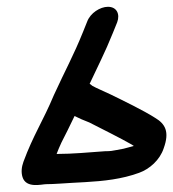

<svg xmlns="http://www.w3.org/2000/svg" viewBox="-20 -541 510 565"><path d="M199.4 -199.6C212.2 -193 227.5 -186.5 242.9 -180.6C274.5 -164.5 337 -133.3 367.8 -115.5C369.9 -114.2 371.3 -113.3 373.8 -111.5C365.4 -109.1 350.2 -105 343.7 -103.4L322.9 -99.5C310.5 -97.2 305.8 -96 289.5 -96C289 -96 288.2 -96 287.6 -95.9C242.4 -92.6 193 -88 148.5 -88C147.5 -88 147.6 -88 146.6 -88C150.9 -99.2 154.5 -108 160.9 -121.8C171.9 -142.6 183.5 -166.8 199.4 -199.6ZM297.7 -521C274.6 -521 245.9 -502.7 236.5 -477.4L224.2 -446.8C196.5 -377.9 172 -334.3 138.8 -261.7C105.6 -182.6 78.2 -144 49 -65C43.1 -48.9 42.1 -33.3 46.2 -20C56.8 14.4 103.4 1 115.6 1C138.3 1 173.5 -2 193.5 -3L230.3 -5C285.3 -8.2 338.2 -13.7 389.5 -32.5C420.1 -43.5 450.6 -70.3 461.8 -104.9C479.4 -153.4 466.3 -176.6 436.1 -194.4C403 -215.7 339.8 -246.3 305.4 -263.1C288.3 -271.5 263.3 -281.6 251.1 -288.8C250.1 -289.7 248.9 -291.1 243.8 -294.4C266.6 -343.7 288.8 -385.8 312.2 -444.2L324.9 -475.6C333.7 -499.4 323.7 -521 297.7 -521Z"/></svg>

Font: Just Breathe
Style: BdObl7
Weight: 400
Foundry: Cannot Into Space Fonts
Version: Version 0.72